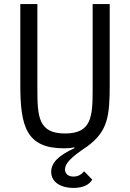

<svg xmlns="http://www.w3.org/2000/svg" viewBox="-20 -718 640 945"><path d="M80 -698V-299C80 -95 110 12 295 12C314 12 329 11 345 7L347 11C271 46 232 81 232 128C232 179 280 207 341 207C392 207 421 189 434 166L394 125C380 142 363 151 342 151C319 151 300 140 300 116C300 73 369 31 413 0C510 -73 520 -146 520 -299V-698H436V-279C436 -144 431 -61 300 -61C169 -61 164 -144 164 -279V-698Z"/></svg>

Font: IBM Mono
Style: Regular
Weight: 400
Monospace: yes
Designer: Mike Abbink, Paul van der Laan, Pieter van Rosmalen
Foundry: Bold Monday
Version: Version 2.3